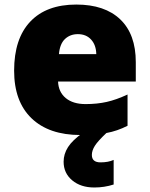

<svg xmlns="http://www.w3.org/2000/svg" viewBox="-20 -583 658 843"><path d="M333 9.8Q194.8 9.8 118.4 -63.7Q42 -137.2 42 -272.9Q42 -413.1 112.8 -488Q183.6 -563 314.9 -563Q439.9 -563 508.1 -497.8Q576.2 -432.6 576.2 -310.1V-225.1H234.9Q236.8 -178.7 268.8 -152.3Q300.8 -126 356 -126Q406.2 -126 448.5 -135.5Q490.7 -145 540 -168V-30.8Q495.1 -7.8 447.3 1Q399.4 9.8 333 9.8ZM321.8 -433.1Q288.1 -433.1 265.4 -411.9Q242.7 -390.6 238.8 -345.2H402.8Q401.9 -385.3 380.1 -409.2Q358.4 -433.1 321.8 -433.1ZM383.3 97.2Q383.3 129.9 421.4 129.9Q455.6 129.9 479 119.1V227.1Q438.5 240.2 394 240.2Q334.5 240.2 296.9 208.7Q259.3 177.2 259.3 127Q259.3 93.3 278.8 62.7Q298.3 32.2 344.2 0H448.2Q409.7 36.1 396.5 57.1Q383.3 78.1 383.3 97.2Z"/></svg>

Font: OpenSansExtrabold
Style: Regular
Weight: 800
Foundry: Ascender Corporation
Version: Version 1.10